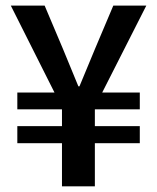

<svg xmlns="http://www.w3.org/2000/svg" viewBox="-20 -656 553 676"><path d="M198.2 0V-151.9H41V-211.9H198.2V-271H41V-330.1H171.9L18.1 -636.2H137.2L201.2 -484.9Q254.9 -354.5 255.9 -352.1H259.8Q278.8 -397 314.9 -484.9L378.9 -636.2H495.1L339.8 -330.1H472.2V-271H314V-211.9H472.2V-151.9H314V0Z"/></svg>

Font: Toshiba Sans Medium
Style: Regular
Weight: 500
Designer: Paul D. Hunt
Foundry: Toshiba Corporation
Version: Version 2.020;PS 2.0;hotconv 1.0.86;makeotf.lib2.5.63406